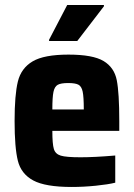

<svg xmlns="http://www.w3.org/2000/svg" viewBox="-20 -735 534 763"><path d="M454 -215H188Q188 -163 194 -143Q200 -123 221.5 -116.5Q243 -110 300 -110Q356 -110 438 -117V-9Q410 -2 361 3Q312 8 265 8Q160 8 112 -18Q64 -44 51 -96Q38 -148 38 -254Q38 -358 51 -411Q64 -464 109.5 -491Q155 -518 252 -518Q349 -518 391.5 -492.5Q434 -467 444 -416.5Q454 -366 454 -254ZM188 -300H313Q313 -350 308.5 -371Q304 -392 291.5 -398.5Q279 -405 251 -405Q222 -405 209.5 -398Q197 -391 192.5 -370Q188 -349 188 -300ZM175 -572V-577L247 -715H393V-710L287 -572Z"/></svg>

Font: Saira Semi Condensed
Style: Bold
Weight: 700
Width: 4
Designer: Hector Gatti with collaboration of the Omnibus-Type team
Foundry: Omnibus-Type
Version: Version 1.001; ttfautohint (v1.8)